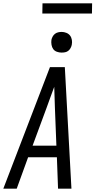

<svg xmlns="http://www.w3.org/2000/svg" viewBox="-32 -1141 577 1161"><path d="M-12 0 270 -735H360L400 0H319L312 -190H138L69 0ZM309 -260 300 -490Q299 -522 298 -553.5Q297 -585 296 -616Q285 -585 273 -553.5Q261 -522 250 -490L165 -260ZM340 -823Q326 -823 312 -828Q298 -833 290 -844Q282 -855 279.5 -870Q277 -885 279 -900Q281 -910 286.5 -920Q292 -930 300.5 -936.5Q309 -943 319.5 -945.5Q330 -948 341 -948Q355 -948 369 -942.5Q383 -937 391.5 -926Q400 -915 402.5 -900Q405 -885 402 -870Q400 -860 394.5 -850Q389 -840 380.5 -833.5Q372 -827 361.5 -825Q351 -823 340 -823ZM224 -1059 225 -1121H525L524 -1059Z"/></svg>

Font: Iosevka Oblique
Style: Regular
Weight: 400
Italic angle: -9°
Monospace: yes
Designer: Belleve Invis
Foundry: Belleve Invis
Version: Version 32.5.0; ttfautohint (v1.8.4)